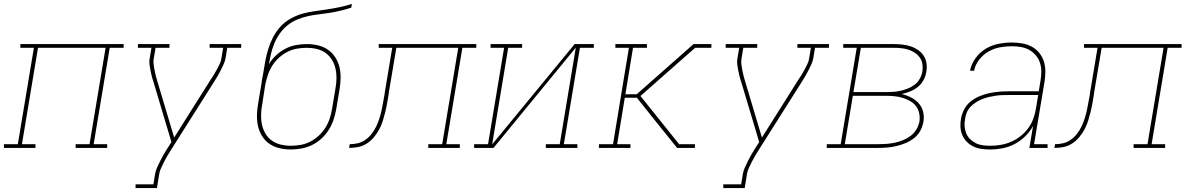

<svg xmlns="http://www.w3.org/2000/svg" viewBox="-38 -755 6058 980"><path d="M-18 0V-19H53L135 -511H66V-530H593V-511H522L440 -19H509V0H348V-19H419L501 -511H156L74 -19H143V0Z M654 205V186H745L754 131Q757 115 764.5 98.5Q772 82 780 66Q788 50 797 34Q806 18 816 3L837 -30L745 -338Q740 -352 736.5 -366.5Q733 -381 730 -396Q727 -411 725 -426Q723 -441 726 -457L735 -511H666V-530H827V-511H756L747 -457Q744 -442 746 -427.5Q748 -413 750.5 -399Q753 -385 756.5 -371Q760 -357 764 -344L851 -53L1037 -348Q1046 -361 1054 -374Q1062 -387 1069 -400.5Q1076 -414 1083 -428Q1090 -442 1092 -457L1101 -511H1032V-530H1193V-511H1122L1113 -457Q1110 -441 1103 -426Q1096 -411 1088.5 -396Q1081 -381 1072.5 -366.5Q1064 -352 1055 -338L833 13Q824 27 815.5 41.5Q807 56 799.5 71Q792 86 785 101Q778 116 775 131L763 205Z M1446 8Q1417 8 1389 1.5Q1361 -5 1338.5 -20Q1316 -35 1301 -58.5Q1286 -82 1279.5 -109Q1273 -136 1273.5 -165Q1274 -194 1279 -223L1296 -325Q1298 -339 1300 -352Q1302 -365 1305 -378Q1310 -409 1315.5 -440Q1321 -471 1330.5 -502.5Q1340 -534 1355 -563.5Q1370 -593 1392.5 -618Q1415 -643 1444.5 -659.5Q1474 -676 1505.5 -685Q1537 -694 1568.5 -698Q1600 -702 1632 -707Q1664 -712 1695.5 -718.5Q1727 -725 1758 -735L1755 -716Q1728 -707 1700.5 -700.5Q1673 -694 1645.5 -689.5Q1618 -685 1590.5 -682Q1563 -679 1535.5 -673Q1508 -667 1481 -656Q1454 -645 1431 -627Q1408 -609 1391 -585Q1374 -561 1363 -535Q1352 -509 1345.5 -481.5Q1339 -454 1334 -427Q1349 -452 1371 -472.5Q1393 -493 1419 -506.5Q1445 -520 1473 -525Q1501 -530 1529 -530Q1557 -530 1585 -523.5Q1613 -517 1635.5 -501.5Q1658 -486 1673 -463Q1688 -440 1694.5 -413Q1701 -386 1700.5 -357Q1700 -328 1695 -299L1678 -197Q1673 -169 1664 -142.5Q1655 -116 1639.5 -91.5Q1624 -67 1602 -47Q1580 -27 1554 -14.5Q1528 -2 1500.5 3Q1473 8 1446 8ZM1446 -11Q1471 -11 1496.5 -15.5Q1522 -20 1545.5 -32Q1569 -44 1589 -62.5Q1609 -81 1623 -103.5Q1637 -126 1645 -150.5Q1653 -175 1657 -200L1674 -302Q1679 -328 1679.5 -354Q1680 -380 1674.5 -404.5Q1669 -429 1656 -450Q1643 -471 1623.5 -485Q1604 -499 1579 -505Q1554 -511 1528 -511Q1502 -511 1477 -506.5Q1452 -502 1428.5 -490Q1405 -478 1385 -459.5Q1365 -441 1351 -418.5Q1337 -396 1329 -371.5Q1321 -347 1316 -323L1300 -220Q1295 -194 1294.5 -168Q1294 -142 1299.5 -117.5Q1305 -93 1317.5 -72Q1330 -51 1350 -37Q1370 -23 1395 -17Q1420 -11 1446 -11Z M1744 0 1747 -19Q1768 -19 1789 -24Q1810 -29 1828 -42Q1846 -55 1859.5 -72.5Q1873 -90 1882.5 -110Q1892 -130 1898.5 -150.5Q1905 -171 1909.5 -191.5Q1914 -212 1917.5 -233Q1921 -254 1925 -274Q1925 -277 1925.5 -279Q1926 -281 1926 -283L1964 -511H1895V-530H2393V-511H2322L2240 -19H2309V0H2148V-19H2219L2301 -511H1985L1946 -279Q1946 -278 1946 -277.5Q1946 -277 1946 -276V-275Q1942 -252 1938 -229Q1934 -206 1928.5 -183.5Q1923 -161 1916 -138.5Q1909 -116 1897.5 -94.5Q1886 -73 1870 -54Q1854 -35 1833.5 -22Q1813 -9 1790 -4.5Q1767 0 1744 0Z M2382 0V-19H2453L2535 -511H2466V-530H2627V-511H2556L2474 -18L2895 -530H2993V-511H2922L2840 -19H2909V0H2748V-19H2819L2901 -512L2481 0Z M3019 0V-19H3091L3172 -511H3103V-530H3264V-511H3193L3154 -274H3212L3502 -530H3593V-511H3510L3231 -265L3430 -17V-19H3509V0H3418L3278 -174L3213 -256H3151L3112 -19H3180V0Z M3654 205V186H3745L3754 131Q3757 115 3764.5 98.5Q3772 82 3780 66Q3788 50 3797 34Q3806 18 3816 3L3837 -30L3745 -338Q3740 -352 3736.5 -366.5Q3733 -381 3730 -396Q3727 -411 3725 -426Q3723 -441 3726 -457L3735 -511H3666V-530H3827V-511H3756L3747 -457Q3744 -442 3746 -427.5Q3748 -413 3750.5 -399Q3753 -385 3756.5 -371Q3760 -357 3764 -344L3851 -53L4037 -348Q4046 -361 4054 -374Q4062 -387 4069 -400.5Q4076 -414 4083 -428Q4090 -442 4092 -457L4101 -511H4032V-530H4193V-511H4122L4113 -457Q4110 -441 4103 -426Q4096 -411 4088.5 -396Q4081 -381 4072.5 -366.5Q4064 -352 4055 -338L3833 13Q3824 27 3815.5 41.5Q3807 56 3799.5 71Q3792 86 3785 101Q3778 116 3775 131L3763 205Z M4182 0V-19H4253L4335 -511H4266V-530H4524Q4546 -530 4568 -527.5Q4590 -525 4610 -518.5Q4630 -512 4647.5 -500Q4665 -488 4676.5 -470.5Q4688 -453 4691 -431.5Q4694 -410 4690 -388Q4687 -367 4676 -346.5Q4665 -326 4647 -311.5Q4629 -297 4608 -288.5Q4587 -280 4565 -275Q4590 -269 4612.5 -257.5Q4635 -246 4651.5 -227.5Q4668 -209 4674 -183.5Q4680 -158 4675 -132Q4671 -109 4659 -87Q4647 -65 4627 -49.5Q4607 -34 4584 -24.5Q4561 -15 4537.5 -9.5Q4514 -4 4490.5 -2Q4467 0 4444 0ZM4318 -285H4488Q4507 -285 4525.5 -286.5Q4544 -288 4562.5 -292.5Q4581 -297 4599 -304.5Q4617 -312 4632.5 -324.5Q4648 -337 4657.5 -354.5Q4667 -372 4670 -391Q4673 -410 4670 -428.5Q4667 -447 4656.5 -461.5Q4646 -476 4631 -486Q4616 -496 4598.5 -501.5Q4581 -507 4562 -509Q4543 -511 4524 -511H4356ZM4274 -19H4444Q4465 -19 4486 -20.5Q4507 -22 4528.5 -26.5Q4550 -31 4571 -39.5Q4592 -48 4610 -61.5Q4628 -75 4639.5 -94.5Q4651 -114 4655 -135Q4658 -157 4653.5 -178Q4649 -199 4636.5 -214.5Q4624 -230 4606 -240Q4588 -250 4568 -256Q4548 -262 4526.5 -264Q4505 -266 4483 -266H4315Z M5015 8Q4993 8 4971.5 5Q4950 2 4931 -7Q4912 -16 4897.5 -30.5Q4883 -45 4874.5 -64Q4866 -83 4864.5 -105Q4863 -127 4867 -149Q4871 -173 4883.5 -197Q4896 -221 4917 -237.5Q4938 -254 4962 -264Q4986 -274 5011.5 -279.5Q5037 -285 5061.5 -287Q5086 -289 5111 -289H5264L5273 -344Q5277 -368 5277 -391Q5277 -414 5270 -435Q5263 -456 5248.5 -473Q5234 -490 5215 -500.5Q5196 -511 5173 -515Q5150 -519 5127 -519Q5097 -519 5066.5 -513.5Q5036 -508 5008.5 -492.5Q4981 -477 4960.5 -451Q4940 -425 4934 -394H4913Q4920 -429 4941.5 -458.5Q4963 -488 4994 -506.5Q5025 -525 5059.5 -531.5Q5094 -538 5127 -538Q5153 -538 5179 -533.5Q5205 -529 5227 -517.5Q5249 -506 5265 -487Q5281 -468 5289 -444.5Q5297 -421 5297.5 -394.5Q5298 -368 5294 -341L5240 -19H5309V0H5216L5235 -112Q5219 -83 5194.5 -59Q5170 -35 5140 -19.5Q5110 -4 5078.5 2Q5047 8 5015 8ZM5016 -11Q5043 -11 5069.5 -15.5Q5096 -20 5122 -31Q5148 -42 5171 -60Q5194 -78 5210.5 -101Q5227 -124 5236.5 -150Q5246 -176 5250 -203L5261 -270H5111Q5094 -270 5077.5 -269.5Q5061 -269 5044 -266.5Q5027 -264 5010 -260Q4993 -256 4976.5 -249.5Q4960 -243 4944.5 -233.5Q4929 -224 4916.5 -211Q4904 -198 4897 -181.5Q4890 -165 4888 -148Q4884 -129 4885.5 -110Q4887 -91 4894 -74Q4901 -57 4914 -44.5Q4927 -32 4943 -24Q4959 -16 4978 -13.5Q4997 -11 5016 -11Z M5344 0 5347 -19Q5368 -19 5389 -24Q5410 -29 5428 -42Q5446 -55 5459.5 -72.5Q5473 -90 5482.5 -110Q5492 -130 5498.5 -150.5Q5505 -171 5509.5 -191.5Q5514 -212 5517.5 -233Q5521 -254 5525 -274Q5525 -277 5525.5 -279Q5526 -281 5526 -283L5564 -511H5495V-530H5993V-511H5922L5840 -19H5909V0H5748V-19H5819L5901 -511H5585L5546 -279Q5546 -278 5546 -277.5Q5546 -277 5546 -276V-275Q5542 -252 5538 -229Q5534 -206 5528.5 -183.5Q5523 -161 5516 -138.5Q5509 -116 5497.5 -94.5Q5486 -73 5470 -54Q5454 -35 5433.5 -22Q5413 -9 5390 -4.5Q5367 0 5344 0Z"/></svg>

Font: Iosevka Curly Slab ThExObl
Style: Regular
Weight: 100
Width: 7
Italic angle: -9°
Monospace: yes
Designer: Belleve Invis
Foundry: Belleve Invis
Version: Version 11.1.0; ttfautohint (v1.8.3)